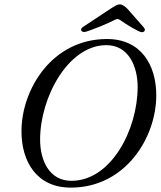

<svg xmlns="http://www.w3.org/2000/svg" viewBox="-20 -842 734 876"><path d="M365 -696C378 -696 478 -737 503 -751C508 -754 512 -755 516 -755C521 -755 525 -753 529 -750C552 -733 614 -695 627 -695C636 -695 641 -700 641 -706C641 -710 639 -713 635 -718L563 -800C553 -811 539 -822 526 -822C516 -822 506 -816 481 -800L357 -718C352 -714 350 -710 350 -706C350 -700 356 -696 365 -696ZM303 14C553 14 693 -215 693 -407C693 -545 624 -664 468 -664C218 -664 78 -435 78 -243C78 -105 147 14 303 14ZM306 -17C204 -17 163 -111 163 -205C163 -399 292 -636 465 -636C567 -636 608 -539 608 -445C608 -251 487 -17 306 -17Z"/></svg>

Font: EB Garamond
Style: Italic
Weight: 400
Italic angle: -17.2°
Designer: Georg Duffner and Octavio Pardo
Foundry: Georg Duffner
Version: Version 1.000;PS 001.000;hotconv 1.0.88;makeotf.lib2.5.64775